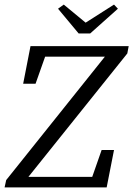

<svg xmlns="http://www.w3.org/2000/svg" viewBox="-20 -817 581 837"><path d="M0 0 7 -32 474 -616H541L535 -584L67 0ZM81 -452 113 -616H508L499 -570H136L193 -616L135 -452ZM44 0 52 -46H422L366 0L423 -163H477L445 0ZM258 -797 379 -697H320L477 -797L494 -779L373 -671H323L233 -779Z"/></svg>

Font: Lisu Bosa ExtraLight
Style: Italic
Weight: 200
Italic angle: -19°
Designer: David Morse, Annie Olsen, Victor Gaultney, Frank Grießhammer (Latin)
Foundry: SIL International
Version: Version 2.000